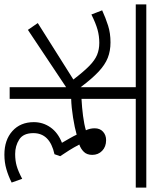

<svg xmlns="http://www.w3.org/2000/svg" viewBox="74 -736 686 874"><g transform="rotate(90 417.0 -299.0)"><path d="M116 -83 85 -128 342 -290Q306 -337 280 -362.5Q254 -388 229.5 -398Q205 -408 175 -408Q144 -408 115 -400Q86 -392 46 -372L27 -421Q62 -437 96.5 -448Q131 -459 173 -459Q212 -459 243.5 -446.5Q275 -434 306.5 -404.5Q338 -375 377 -323V-574H0V-622H834V-574H430V-327Q469 -329 507.5 -334Q546 -339 573 -347Q564 -366 564 -387Q564 -411 579.5 -425Q595 -439 618 -439Q648 -439 666.5 -421Q685 -403 685 -376Q685 -352 671.5 -338Q658 -324 638 -317Q651 -292 664.5 -270.5Q678 -249 691 -230L682 -204Q586 -183 586 -108Q586 -62 615 -43.5Q644 -25 681 -25Q711 -25 735.5 -32Q760 -39 794 -57L811 -9Q781 6 750 15Q719 24 684 24Q617 24 576.5 -12.5Q536 -49 536 -110Q536 -152 560 -186Q584 -220 630 -238Q620 -255 609.5 -273.5Q599 -292 593 -305Q562 -296 515 -288.5Q468 -281 430 -280V0H377V-257Z"/></g></svg>

Font: RS Noto Sans Light
Style: Regular
Weight: 300
Designer: Monotype Design Team
Foundry: Monotype Imaging Inc.
Version: Version 3.10